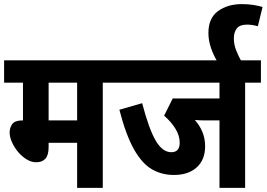

<svg xmlns="http://www.w3.org/2000/svg" viewBox="-20 -916 1300 936"><path d="M481 -513V0H356V-220H217V-199Q217 -160 201.5 -142.5Q186 -125 156 -125Q133 -125 110 -139Q87 -153 68.5 -175Q50 -197 38.5 -222.5Q27 -248 27 -270Q27 -294 40 -311.5Q53 -329 90 -329L92 -328V-513H0V-622H558V-513ZM356 -513H217V-329H356Z M1175 -513V0H1050V-329H981Q968 -329 955 -329.5Q942 -330 930 -331Q954 -304 967 -272Q980 -240 980 -203Q980 -137 939 -100Q898 -63 828 -63Q769 -63 721 -90.5Q673 -118 633.5 -187.5Q594 -257 562 -381L673 -413Q706 -287 739 -230.5Q772 -174 815 -174Q856 -174 856 -220Q856 -255 835 -289Q814 -323 780 -352L822 -436H1050V-513H545V-622H1252V-513Z M1040 -615Q1021 -646 1008.5 -682.5Q996 -719 996 -755Q996 -828 1043 -862Q1090 -896 1159 -896Q1189 -896 1214.5 -892Q1240 -888 1260 -882L1237 -788Q1210 -796 1184 -796Q1149 -796 1134.5 -777.5Q1120 -759 1120 -729Q1120 -699 1131.5 -670Q1143 -641 1158 -615Z"/></svg>

Font: Noto Sans Condensed
Style: Bold
Weight: 700
Width: 3
Designer: Monotype Design Team
Foundry: Monotype Imaging Inc.
Version: Version 2.013; ttfautohint (v1.8.4.7-5d5b)